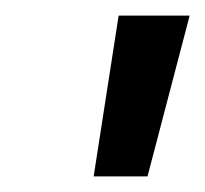

<svg xmlns="http://www.w3.org/2000/svg" viewBox="-20 -775 263 246"><path d="M100 -549 132 -755H223L169 -549Z"/></svg>

Font: DM Sans 17pt Medium
Style: Italic
Weight: 500
Italic angle: -10°
Version: Version 4.004;gftools[0.9.30]